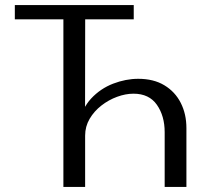

<svg xmlns="http://www.w3.org/2000/svg" viewBox="-20 -736 810 756"><path d="M315.5 -716 314.8 -212.1 292.1 -248.8Q302.5 -309.1 339.1 -348.3Q375.7 -387.4 425.5 -406.6Q475.2 -425.7 524.4 -425.7Q585 -425.7 627.2 -400.2Q669.5 -374.7 691.7 -330.9Q714 -287.1 714 -231.4V0H628.4V-215.6Q628.4 -279.4 597.8 -323.3Q567.2 -367.1 505.6 -367.1Q474.5 -367.1 441.2 -354.9Q407.8 -342.7 379.3 -320.5Q350.7 -298.3 332.9 -268.1Q315.2 -237.9 315.2 -201.8V0H229.6V-716ZM38.4 -659.8V-716H506.6V-659.8Z"/></svg>

Font: Russolo 10pt ExtraLight
Style: Regular
Weight: 200
Designer: Micah Stupak-Hahn
Version: Version 1.000